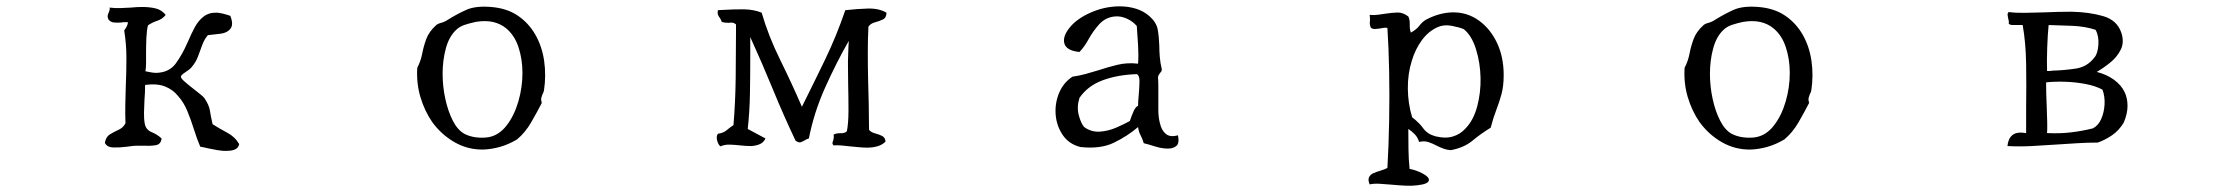

<svg xmlns="http://www.w3.org/2000/svg" viewBox="-20 -507 7040 606"><path d="M735 -52Q732 -40 722 -35.5Q712 -31 698 -31Q684 -30 667 -33Q650 -36 636 -39Q629 -41 623 -42Q617 -43 612 -44Q601 -70 592 -99Q583 -128 571.5 -156Q560 -184 542 -204Q526 -224 501 -234Q476 -244 438 -239Q438 -227 437.5 -215Q437 -203 436 -192Q435 -171 434.5 -151.5Q434 -132 437 -116Q441 -97 458.5 -90Q476 -83 490 -70Q488 -51 470.5 -48.5Q453 -46 432 -47Q427 -47 421.5 -47Q416 -47 411 -47Q404 -47 396.5 -46Q389 -45 381 -44Q358 -41 338 -41.5Q318 -42 311 -56Q314 -75 327 -83Q340 -91 354.5 -97.5Q369 -104 376 -118Q375 -147 375.5 -176.5Q376 -206 377 -234Q379 -280 379 -324Q379 -368 372 -411Q376 -416 379.5 -422.5Q383 -429 384 -437Q378 -437 373 -437Q368 -437 363 -436Q350 -435 339.5 -436Q329 -437 322 -446Q319 -453 320 -458Q321 -463 323 -467Q324 -470 325.5 -474Q327 -478 326 -483Q343 -481 359.5 -481.5Q376 -482 392 -483Q402 -484 411 -484.5Q420 -485 429 -485Q452 -485 471 -480.5Q490 -476 503 -460Q493 -447 476.5 -441.5Q460 -436 447 -427Q443 -411 442 -387Q441 -363 441 -339Q441 -323 441 -308Q441 -293 439 -282Q449 -280 457.5 -278.5Q466 -277 473 -277Q514 -278 535 -307Q556 -336 571 -371Q571 -372 573 -375Q583 -399 594.5 -420.5Q606 -442 623 -455Q640 -468 666 -467Q684 -465 707 -457Q718 -429 707 -416Q697 -403 675.5 -400.5Q654 -398 636 -396Q625 -383 618.5 -365.5Q612 -348 605 -329Q598 -310 584 -294Q579 -288 565 -279Q551 -270 551 -265Q551 -260 561 -251Q571 -242 585 -231Q599 -220 611 -210.5Q623 -201 626 -196Q640 -175 642.5 -158Q645 -141 651 -115Q673 -101 697.5 -88Q722 -75 735 -52Z M1697 -222Q1696 -218 1695 -215Q1694 -212 1692 -209Q1690 -204 1688.5 -198Q1687 -192 1690 -182Q1674 -151 1656 -120Q1638 -89 1612 -67Q1585 -51 1558.5 -43.5Q1532 -36 1506 -35Q1457 -34 1415 -58Q1373 -82 1344 -122Q1320 -157 1307 -200.5Q1294 -244 1297 -293Q1308 -314 1312.5 -337.5Q1317 -361 1325.5 -384Q1334 -407 1356 -427Q1361 -432 1372.5 -435Q1384 -438 1394 -445Q1423 -463 1452 -476Q1481 -489 1530 -485Q1580 -481 1614.5 -457.5Q1649 -434 1670 -397Q1691 -360 1697.5 -314.5Q1704 -269 1697 -222ZM1629 -277Q1629 -320 1616.5 -358Q1604 -396 1577 -418Q1560 -432 1536.5 -437.5Q1513 -443 1482 -438Q1463 -434 1446.5 -428.5Q1430 -423 1419 -412Q1397 -391 1387 -353.5Q1377 -316 1377 -274Q1377 -234 1385.5 -195Q1394 -156 1409 -126.5Q1424 -97 1445 -85Q1462 -76 1483 -73.5Q1504 -71 1522 -74Q1555 -80 1579 -111Q1603 -142 1616 -186.5Q1629 -231 1629 -277Z M2778 -467Q2778 -451 2766.5 -445.5Q2755 -440 2741.5 -436.5Q2728 -433 2721 -423Q2719 -386 2719 -342Q2719 -298 2720 -255Q2721 -212 2722 -176Q2722 -149 2722.5 -128.5Q2723 -108 2723 -97Q2730 -89 2742 -86Q2754 -83 2764 -78Q2774 -73 2775 -60Q2765 -50 2750 -45.5Q2735 -41 2717 -41Q2704 -41 2690 -42.5Q2676 -44 2663 -45Q2647 -47 2634 -48Q2621 -49 2611 -48Q2607 -52 2607.5 -56Q2608 -60 2610 -64Q2611 -68 2611.5 -72.5Q2612 -77 2611 -82Q2619 -87 2633 -86.5Q2647 -86 2653 -93Q2658 -118 2658 -158.5Q2658 -199 2657 -242Q2657 -266 2656.5 -289.5Q2656 -313 2657 -334Q2657 -345 2658 -361.5Q2659 -378 2659 -378Q2620 -310 2584.5 -231Q2549 -152 2533 -70Q2529 -69 2526 -67.5Q2523 -66 2520 -64Q2513 -60 2507 -58Q2501 -56 2491 -63Q2453 -143 2419 -226Q2385 -309 2348 -390V-345Q2348 -340 2348 -334.5Q2348 -329 2348 -324Q2348 -270 2347 -211.5Q2346 -153 2340 -100Q2354 -93 2368 -85Q2382 -77 2396 -70Q2390 -57 2378 -52Q2366 -47 2352 -46Q2344 -46 2335 -46.5Q2326 -47 2317 -48Q2300 -50 2283.5 -50.5Q2267 -51 2254 -45Q2247 -50 2243.5 -63.5Q2240 -77 2246 -85Q2263 -87 2273.5 -96Q2284 -105 2295 -112Q2301 -183 2302 -260.5Q2303 -338 2303 -405Q2303 -411 2303 -417.5Q2303 -424 2303 -430Q2297 -435 2291.5 -435.5Q2286 -436 2280 -435Q2275 -435 2269.5 -435.5Q2264 -436 2258 -438Q2257 -442 2253 -449Q2249 -454 2246.5 -459.5Q2244 -465 2246 -475Q2252 -475 2257 -475.5Q2262 -476 2268 -476Q2300 -478 2329.5 -477.5Q2359 -477 2384 -467Q2405 -394 2442.5 -318Q2480 -242 2511 -170Q2548 -244 2584 -318.5Q2620 -393 2648 -475H2650Q2684 -479 2719 -480Q2754 -481 2778 -467Z M3698 -80Q3703 -55 3693 -46.5Q3683 -38 3666 -38Q3647 -38 3625 -45Q3603 -52 3590 -55Q3586 -69 3580 -80Q3574 -91 3572 -106Q3538 -77 3495.5 -56.5Q3453 -36 3390 -43Q3354 -52 3334.5 -80.5Q3315 -109 3312 -144.5Q3309 -180 3322.5 -213Q3336 -246 3365 -265Q3386 -268 3406.5 -273.5Q3427 -279 3446 -285Q3476 -295 3507 -302.5Q3538 -310 3572 -306Q3574 -332 3572 -364.5Q3570 -397 3568 -425Q3555 -440 3536 -448.5Q3517 -457 3498 -455Q3469 -452 3449.5 -430.5Q3430 -409 3416 -383.5Q3402 -358 3387 -343Q3346 -347 3339.5 -369.5Q3333 -392 3357 -421Q3380 -449 3424 -468Q3468 -487 3514 -487Q3541 -487 3565.5 -479.5Q3590 -472 3609 -455Q3630 -436 3634 -414Q3638 -392 3639 -364Q3639 -347 3640.5 -328Q3642 -309 3647 -288Q3647 -284 3645 -281Q3643 -278 3641 -276Q3639 -273 3637 -270Q3635 -267 3635 -262Q3636 -250 3636 -235.5Q3636 -221 3636 -206Q3636 -183 3636 -160Q3636 -137 3641 -118Q3646 -96 3659.5 -84.5Q3673 -73 3698 -80ZM3572 -173Q3572 -179 3572.5 -188Q3573 -197 3574 -206Q3576 -228 3576.5 -248.5Q3577 -269 3568 -273Q3507 -271 3460 -253.5Q3413 -236 3387 -198Q3378 -169 3385 -143Q3392 -117 3402 -106Q3424 -90 3450.5 -91.5Q3477 -93 3502.5 -104Q3528 -115 3546 -125Q3551 -140 3557.5 -155Q3564 -170 3572 -173Z M4726 -270Q4726 -235 4719 -209.5Q4712 -184 4702.5 -159.5Q4693 -135 4685 -104Q4654 -85 4627.5 -63Q4601 -41 4559 -33Q4546 -34 4535.5 -38Q4525 -42 4515 -47Q4502 -54 4488.5 -58.5Q4475 -63 4459 -59Q4455 -73 4445.5 -83Q4436 -93 4425 -100Q4425 -67 4425.5 -35Q4426 -3 4429 26Q4450 30 4470 40.5Q4490 51 4490 61Q4490 74 4452 78Q4436 80 4415.5 79Q4395 78 4374 76Q4353 74 4334 73Q4315 72 4303 75Q4297 61 4301 52.5Q4305 44 4314 40Q4325 35 4337.5 31.5Q4350 28 4359 23Q4363 -46 4364.5 -125.5Q4366 -205 4364.5 -281.5Q4363 -358 4359 -419Q4352 -420 4346 -419Q4340 -418 4335 -417Q4328 -416 4321 -415.5Q4314 -415 4307 -419Q4304 -426 4303.5 -431Q4303 -436 4304 -441Q4304 -445 4304 -449.5Q4304 -454 4303 -460Q4317 -459 4330 -460.5Q4343 -462 4354 -464Q4374 -467 4391 -467.5Q4408 -468 4425 -455Q4430 -445 4429.5 -430Q4429 -415 4433 -404Q4451 -414 4460 -426Q4469 -438 4481 -445Q4504 -457 4525.5 -462.5Q4547 -468 4567 -468Q4612 -468 4648 -442Q4684 -416 4705 -371.5Q4726 -327 4726 -270ZM4653 -261Q4652 -309 4638.5 -352Q4625 -395 4600 -415Q4586 -421 4562 -425.5Q4538 -430 4519 -422Q4489 -409 4468 -380.5Q4447 -352 4436 -315Q4423 -274 4423.5 -227Q4424 -180 4437 -137Q4460 -119 4472.5 -101.5Q4485 -84 4510 -77Q4541 -69 4565 -76Q4589 -83 4606 -102Q4631 -128 4642.5 -171.5Q4654 -215 4653 -261Z M5697 -222Q5696 -218 5695 -215Q5694 -212 5692 -209Q5690 -204 5688.5 -198Q5687 -192 5690 -182Q5674 -151 5656 -120Q5638 -89 5612 -67Q5585 -51 5558.5 -43.5Q5532 -36 5506 -35Q5457 -34 5415 -58Q5373 -82 5344 -122Q5320 -157 5307 -200.5Q5294 -244 5297 -293Q5308 -314 5312.5 -337.5Q5317 -361 5325.5 -384Q5334 -407 5356 -427Q5361 -432 5372.5 -435Q5384 -438 5394 -445Q5423 -463 5452 -476Q5481 -489 5530 -485Q5580 -481 5614.5 -457.5Q5649 -434 5670 -397Q5691 -360 5697.5 -314.5Q5704 -269 5697 -222ZM5629 -277Q5629 -320 5616.5 -358Q5604 -396 5577 -418Q5560 -432 5536.5 -437.5Q5513 -443 5482 -438Q5463 -434 5446.5 -428.5Q5430 -423 5419 -412Q5397 -391 5387 -353.5Q5377 -316 5377 -274Q5377 -234 5385.5 -195Q5394 -156 5409 -126.5Q5424 -97 5445 -85Q5462 -76 5483 -73.5Q5504 -71 5522 -74Q5555 -80 5579 -111Q5603 -142 5616 -186.5Q5629 -231 5629 -277Z M6686 -216Q6695 -197 6695 -172.5Q6695 -148 6683 -120Q6668 -95 6646 -80Q6624 -65 6601 -57Q6569 -57 6537 -55Q6505 -53 6474 -51Q6432 -48 6392.5 -46Q6353 -44 6316 -46Q6318 -69 6331.5 -80.5Q6345 -92 6375 -87Q6375 -106 6375 -126Q6375 -146 6375 -168Q6376 -234 6375 -303.5Q6374 -373 6364 -428Q6360 -428 6356.5 -428Q6353 -428 6349 -428Q6340 -428 6332.5 -428Q6325 -428 6320 -432Q6321 -437 6320 -441.5Q6319 -446 6318 -450Q6317 -455 6316.5 -460Q6316 -465 6320 -469Q6342 -466 6371 -466.5Q6400 -467 6432 -468Q6453 -469 6475 -469.5Q6497 -470 6518 -470Q6574 -469 6618.5 -456Q6663 -443 6676 -402Q6685 -373 6673.5 -350Q6662 -327 6641 -310Q6620 -293 6598 -280Q6629 -272 6652 -255.5Q6675 -239 6686 -216ZM6616 -224Q6594 -236 6562 -242Q6530 -248 6497 -249Q6464 -250 6438 -247Q6438 -230 6438.5 -210Q6439 -190 6440 -170Q6441 -144 6441.5 -121.5Q6442 -99 6441 -87Q6483 -85 6519 -89.5Q6555 -94 6586 -102Q6603 -111 6612 -131.5Q6621 -152 6622.5 -177Q6624 -202 6616 -224ZM6594 -413Q6560 -424 6520 -425.5Q6480 -427 6446 -428Q6443 -399 6441.5 -356.5Q6440 -314 6441 -283Q6445 -283 6449 -283Q6453 -283 6457 -284Q6495 -285 6531.5 -290.5Q6568 -296 6590 -325Q6601 -337 6603 -365.5Q6605 -394 6594 -413Z"/></svg>

Font: Yuji Mai
Style: Regular
Weight: 400
Designer: Kataoka Yuji
Foundry: Kinuta Font Factory
Version: Version 3.002